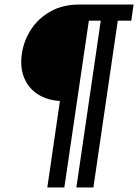

<svg xmlns="http://www.w3.org/2000/svg" viewBox="-20 -743 608 846"><path d="M188.5 83 244 -298Q187.5 -301.5 146.5 -327.8Q105.5 -354 86.5 -400Q67.5 -446 76.5 -507Q85 -564.5 117.2 -613.8Q149.5 -663 203.2 -693Q257 -723 329.5 -723H568.5L558.5 -652H499L391.5 83H316.5L424 -652H371.5L263.5 83Z"/></svg>

Font: Public Sans Thin SemiBold
Style: Italic
Weight: 600
Italic angle: -8°
Version: Version 2.001